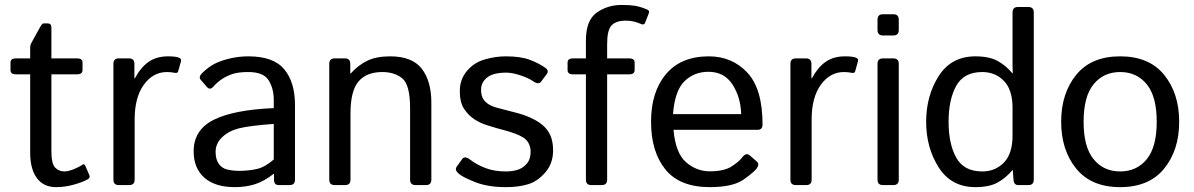

<svg xmlns="http://www.w3.org/2000/svg" viewBox="-20 -749 4833 777"><path d="M44.4 -448.2Q22.5 -448.2 22.5 -465.3V-495.6Q22.5 -512.7 44.4 -512.7H102.1V-556.6Q102.1 -566.4 106.9 -575.2L141.1 -637.2Q150.4 -654.3 156.2 -654.3H173.3Q188 -654.3 188 -637.2V-512.7H292Q314 -512.7 314 -495.6V-465.3Q314 -448.2 292 -448.2H188V-137.2Q188 -85.9 203.4 -70.6Q218.8 -55.2 240.2 -55.2Q256.8 -55.2 280 -64.9Q303.2 -74.7 312 -81.5Q320.8 -88.4 325.7 -77.1L341.8 -39.6Q345.7 -29.8 335.9 -23.9Q316.9 -12.7 280.3 -2.2Q243.7 8.3 207 8.3Q156.2 8.3 129.2 -28.3Q102.1 -64.9 102.1 -131.8V-448.2Z M460.9 0Q439 0 439 -22V-490.7Q439 -512.7 460.9 -512.7H502Q523.9 -512.7 523.9 -490.7V-432.1H525.9Q549.3 -476.1 581.1 -498.5Q612.8 -521 660.2 -521Q691.4 -521 704.1 -515.6Q715.3 -511.2 712.4 -501L701.2 -460.9Q698.7 -452.1 688.5 -454.1Q671.4 -457.5 656.2 -457.5Q599.1 -457.5 562 -406Q524.9 -354.5 524.9 -265.6V-22Q524.9 0 502.9 0Z M763.7 -136.7Q763.7 -223.6 845 -264.2Q926.3 -304.7 1087.9 -311.5V-344.7Q1087.9 -390.6 1067.1 -424.1Q1046.4 -457.5 984.9 -457.5Q945.8 -457.5 922.4 -450Q898.9 -442.4 879.6 -429.9Q860.4 -417.5 842.8 -397.9Q829.6 -383.3 817.9 -396.5L792.5 -425.8Q781.7 -438 799.8 -455.1Q825.7 -479.5 850.1 -491.7Q874.5 -503.9 910.9 -512.5Q947.3 -521 984.9 -521Q1086.9 -521 1130.4 -468.5Q1173.8 -416 1173.8 -324.7V-22Q1173.8 0 1151.9 0H1107.9Q1088.9 0 1088.9 -22V-45.9H1087.9Q1049.3 -15.6 1012.5 -3.7Q975.6 8.3 930.2 8.3Q850.1 8.3 806.9 -30Q763.7 -68.4 763.7 -136.7ZM852.5 -134.8Q852.5 -104.5 865.2 -86.2Q877.9 -67.9 900.4 -62.7Q922.9 -57.6 947.3 -57.6Q984.9 -57.6 1018.6 -64.9Q1052.2 -72.3 1087.9 -103.5V-247.6Q989.3 -240.2 947.3 -229.7Q905.3 -219.2 878.9 -193.6Q852.5 -168 852.5 -134.8Z M1334.5 0Q1312.5 0 1312.5 -22V-490.7Q1312.5 -512.7 1334.5 -512.7H1375.5Q1397.5 -512.7 1397.5 -490.7V-451.7H1399.4Q1431.2 -486.8 1467.8 -503.9Q1504.4 -521 1559.1 -521Q1647.9 -521 1686.8 -470.9Q1725.6 -420.9 1725.6 -334V-22Q1725.6 0 1703.6 0H1661.6Q1639.6 0 1639.6 -22V-310.5Q1639.6 -406.2 1607.9 -431.9Q1576.2 -457.5 1527.3 -457.5Q1463.9 -457.5 1431.2 -419.7Q1398.4 -381.8 1398.4 -290V-22Q1398.4 0 1376.5 0Z M1834.5 -47.9Q1819.3 -62 1828.1 -74.2L1850.1 -105Q1860.8 -119.6 1881.8 -103.5Q1910.6 -81.5 1946 -68.4Q1981.4 -55.2 2026.9 -55.2Q2053.7 -55.2 2074.7 -61.8Q2095.7 -68.4 2111.6 -86.4Q2127.4 -104.5 2127.4 -134.8Q2127.4 -152.3 2119.9 -168Q2112.3 -183.6 2096.4 -193.1Q2080.6 -202.6 2065.4 -208Q2040.5 -217.3 2015.9 -223.4Q1991.2 -229.5 1951.2 -242.2Q1924.3 -250.5 1900.4 -265.9Q1876.5 -281.2 1858.6 -307.6Q1840.8 -334 1840.8 -380.4Q1840.8 -427.7 1869.6 -461.9Q1898.4 -496.1 1941.9 -508.5Q1985.4 -521 2026.4 -521Q2086.9 -521 2123.8 -507.1Q2160.6 -493.2 2187.5 -474.1Q2203.1 -462.9 2191.9 -448.2L2169.9 -418.9Q2159.7 -404.8 2138.2 -419.9Q2120.1 -432.6 2086.9 -443.8Q2053.7 -455.1 2028.8 -455.1Q1998 -455.1 1976.1 -448.2Q1954.1 -441.4 1940.4 -424.8Q1926.8 -408.2 1926.8 -385.7Q1926.8 -368.7 1932.1 -355.2Q1937.5 -341.8 1952.1 -330.6Q1966.8 -319.3 1993.2 -312.5Q2034.2 -301.8 2068.1 -293Q2102.1 -284.2 2129.4 -271.5Q2165 -254.9 2184.3 -234.9Q2203.6 -214.8 2210.9 -191.7Q2218.3 -168.5 2218.3 -140.1Q2218.3 -87.9 2187.3 -51.8Q2156.2 -15.6 2118.2 -3.7Q2080.1 8.3 2026.4 8.3Q1953.6 8.3 1901.6 -12.5Q1849.6 -33.2 1834.5 -47.9Z M2298.8 -448.2Q2276.9 -448.2 2276.9 -465.3V-495.6Q2276.9 -512.7 2298.8 -512.7H2351.1V-585.4Q2351.1 -667 2395 -698Q2439 -729 2495.6 -729Q2529.3 -729 2550 -725.6Q2570.8 -722.2 2599.1 -710.4Q2609.9 -706.1 2605.5 -694.8L2590.3 -656.2Q2586.4 -646.5 2573.2 -652.3Q2562.5 -657.2 2546.9 -661.4Q2531.2 -665.5 2513.2 -665.5Q2472.7 -665.5 2454.8 -646Q2437 -626.5 2437 -571.3V-512.7H2526.4Q2548.3 -512.7 2548.3 -495.6V-465.3Q2548.3 -448.2 2526.4 -448.2H2437V-22Q2437 0 2415 0H2373Q2351.1 0 2351.1 -22V-448.2Z M2614.7 -256.3Q2614.7 -377.4 2675.3 -449.2Q2735.8 -521 2848.6 -521Q2942.4 -521 3004.2 -455.3Q3065.9 -389.6 3065.9 -245.6Q3065.9 -223.6 3045.9 -223.6H2705.6Q2713.9 -129.4 2756.3 -92.5Q2798.8 -55.7 2852.5 -55.7Q2909.2 -55.7 2939.5 -74.7Q2969.7 -93.8 2983.9 -112.3Q2999.5 -132.8 3014.2 -120.1L3043 -95.2Q3054.2 -85.4 3043 -68.4Q3033.7 -54.2 2990 -22.9Q2946.3 8.3 2852.5 8.3Q2730.5 8.3 2672.6 -63.5Q2614.7 -135.3 2614.7 -256.3ZM2703.6 -287.1H2979.5Q2977.5 -355.5 2944.3 -407Q2911.1 -458.5 2846.7 -458.5Q2790 -458.5 2750.5 -420.7Q2710.9 -382.8 2703.6 -287.1Z M3200.7 0Q3178.7 0 3178.7 -22V-490.7Q3178.7 -512.7 3200.7 -512.7H3241.7Q3263.7 -512.7 3263.7 -490.7V-432.1H3265.6Q3289.1 -476.1 3320.8 -498.5Q3352.5 -521 3399.9 -521Q3431.2 -521 3443.8 -515.6Q3455.1 -511.2 3452.1 -501L3440.9 -460.9Q3438.5 -452.1 3428.2 -454.1Q3411.1 -457.5 3396 -457.5Q3338.9 -457.5 3301.8 -406Q3264.6 -354.5 3264.6 -265.6V-22Q3264.6 0 3242.7 0Z M3553.2 0Q3531.2 0 3531.2 -22V-490.7Q3531.2 -512.7 3553.2 -512.7H3595.2Q3617.2 -512.7 3617.2 -490.7V-22Q3617.2 0 3595.2 0ZM3553.2 -605.5Q3531.2 -605.5 3531.2 -627.4V-669.4Q3531.2 -691.4 3553.2 -691.4H3595.2Q3617.2 -691.4 3617.2 -669.4V-627.4Q3617.2 -605.5 3595.2 -605.5Z M3728 -256.3Q3728 -361.3 3778.8 -441.2Q3829.6 -521 3927.2 -521Q3983.4 -521 4017.1 -502.4Q4050.8 -483.9 4077.6 -451.7H4078.6Q4077.6 -466.3 4077.6 -481.4V-698.7Q4077.6 -720.7 4099.6 -720.7H4141.6Q4163.6 -720.7 4163.6 -698.7V-22Q4163.6 0 4141.6 0H4100.6Q4083 0 4081.5 -22L4078.6 -61H4077.6Q4050.8 -28.8 4017.1 -10.3Q3983.4 8.3 3927.2 8.3Q3829.6 8.3 3778.8 -71.5Q3728 -151.4 3728 -256.3ZM3818.8 -256.3Q3818.8 -166.5 3849.9 -110.8Q3880.9 -55.2 3955.1 -55.2Q4007.8 -55.2 4042.7 -91.1Q4077.6 -127 4077.6 -200.2V-312.5Q4077.6 -385.7 4042.7 -421.6Q4007.8 -457.5 3955.1 -457.5Q3880.9 -457.5 3849.9 -401.9Q3818.8 -346.2 3818.8 -256.3Z M4274.4 -256.3Q4274.4 -371.1 4335.2 -446Q4396 -521 4513.2 -521Q4630.4 -521 4691.2 -446Q4752 -371.1 4752 -256.3Q4752 -141.6 4691.2 -66.7Q4630.4 8.3 4513.2 8.3Q4396 8.3 4335.2 -66.7Q4274.4 -141.6 4274.4 -256.3ZM4365.2 -256.3Q4365.2 -153.8 4405.8 -104.5Q4446.3 -55.2 4513.2 -55.2Q4580.1 -55.2 4620.6 -104.5Q4661.1 -153.8 4661.1 -256.3Q4661.1 -358.9 4620.6 -408.2Q4580.1 -457.5 4513.2 -457.5Q4446.3 -457.5 4405.8 -408.2Q4365.2 -358.9 4365.2 -256.3Z"/></svg>

Font: Istok
Style: Regular
Weight: 500
Designer: Andrey V. Panov
Foundry: Andrey V. Panov
Version: Version 1.0.3